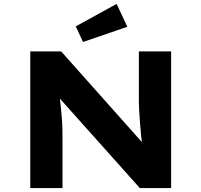

<svg xmlns="http://www.w3.org/2000/svg" viewBox="-20 -963 1031 983"><path d="M135 0V-700H293L738 -200L711 -205Q705 -241 702 -273.5Q699 -306 696.5 -337Q694 -368 692.5 -398Q691 -428 691 -460Q691 -492 691 -527V-700H856V0H696L235 -516L280 -509Q284 -480 287 -454.5Q290 -429 292.5 -404Q295 -379 297 -353.5Q299 -328 299.5 -298.5Q300 -269 300 -234V0ZM405 -748 368 -828 577 -943 632 -826Z"/></svg>

Font: Lexend Giga
Style: Bold
Weight: 700
Version: Version 1.007